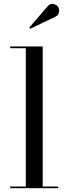

<svg xmlns="http://www.w3.org/2000/svg" viewBox="-20 -996 362 1016"><path d="M275 -908.5 140.5 -844 135 -850.5 232.5 -963Q247 -979.5 264.2 -974.8Q281.5 -970 288.5 -957.5Q295.5 -945 291.5 -929.8Q287.5 -914.5 275 -908.5ZM34 -9H116.5V-741H34V-750H206V-9H288V0H34Z"/></svg>

Font: Bodoni* 24pt
Style: Regular
Weight: 400
Version: Version 2.3